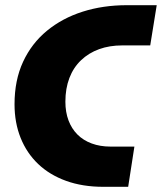

<svg xmlns="http://www.w3.org/2000/svg" viewBox="-20 -720 624 740"><path d="M378 0Q298 0 234.5 -23Q171 -46 127 -88Q83 -130 59.5 -188.5Q36 -247 36 -318Q36 -411 69 -482Q102 -553 161 -601.5Q220 -650 298.5 -675Q377 -700 469 -700H584L559 -545H451Q402 -545 362 -530.5Q322 -516 292.5 -488Q263 -460 247.5 -419.5Q232 -379 232 -328Q232 -288 244 -256Q256 -224 278.5 -201.5Q301 -179 333.5 -167Q366 -155 406 -155H498L474 0Z"/></svg>

Font: MuseoModerno ExtraBold
Style: Italic
Weight: 800
Italic angle: -9°
Designer: Pablo Cosgaya, Héctor Gatti, Marcela Romero, and the Authors of The MuseoModerno Project.
Foundry: Omnibus-Type Team
Version: Version 1.003